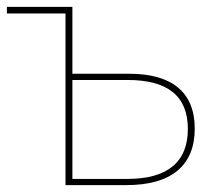

<svg xmlns="http://www.w3.org/2000/svg" viewBox="-24 -537 626 557"><path d="M186 -305H346C463 -305 521 -258 521 -163C521 -67 462 -18 346 -18H186ZM186 -517H-4V-498H166V0H343C472 0 541 -56 541 -164C541 -268 476 -323 352 -323H186Z"/></svg>

Font: Montserrat-Alt1 Thin
Style: Regular
Weight: 100
Designer: Differentunic
Foundry: Differentunic
Version: Version 7.222